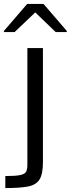

<svg xmlns="http://www.w3.org/2000/svg" viewBox="-37 -754 359 975"><path d="M-10 201V140Q42 140 65.5 135Q89 130 95.5 118Q102 106 102 84V-510H181V70Q181 131 163 158.5Q145 186 103 193.5Q61 201 -10 201ZM-17 -591V-597L101 -734H184L302 -597V-591H246L142 -691L37 -591Z"/></svg>

Font: Saira Expanded
Style: Regular
Weight: 400
Width: 7
Designer: Hector Gatti with collaboration of the Omnibus-Type team
Foundry: Omnibus-Type
Version: Version 1.100; ttfautohint (v1.8.3)